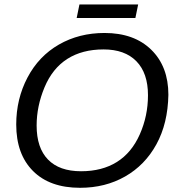

<svg xmlns="http://www.w3.org/2000/svg" viewBox="-20 -849 818 878"><path d="M458 -698.2Q593.3 -698.2 671.6 -621.6Q750 -544.9 750 -415.5Q747.6 -284.7 695.3 -189.2Q643.1 -93.8 552.2 -42Q461.4 9.8 346.2 9.8Q207.5 9.8 130.9 -67.1Q54.2 -144 54.2 -279.8Q54.2 -396.5 105.7 -494.4Q157.2 -592.3 249.5 -645.3Q341.8 -698.2 458 -698.2ZM453.6 -623Q356 -623 287.8 -579.6Q219.7 -536.1 183.6 -449.7Q147.5 -363.3 147.5 -274.9Q147.5 -172.9 199.5 -119.4Q251.5 -65.9 350.6 -65.9Q446.8 -65.9 514.4 -108.2Q582 -150.4 619.4 -234.9Q656.7 -319.3 656.7 -413.6Q656.7 -514.6 603.8 -568.8Q550.8 -623 453.6 -623ZM599.1 -766.6H330.6L343.3 -828.6H611.8Z"/></svg>

Font: Liberation Sans
Style: Italic
Weight: 400
Italic angle: -12°
Designer: Steve Matteson
Foundry: Ascender Corporation
Version: Version 2.1.5